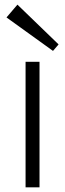

<svg xmlns="http://www.w3.org/2000/svg" viewBox="-20 -806 280 826"><path d="M150 -540V0H90V-540ZM232 -615 208 -587 8 -731 55 -786Z"/></svg>

Font: Pathway Extreme 8pt Thin
Style: Regular
Weight: 100
Designer: Eduardo Rodriguez Tunni
Foundry: Eduardo Rodriguez Tunni
Version: Version 1.000